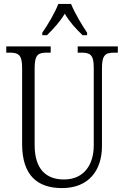

<svg xmlns="http://www.w3.org/2000/svg" viewBox="-20 -951 634 981"><path d="M196 -784V-771H220C255 -806 285 -838 311 -881C336 -838 366 -806 402 -771H425V-784C399 -822 361 -886 343 -931H278C261 -886 223 -822 196 -784ZM297 10C433 10 501 -80 501 -205V-603C501 -672 520 -682 565 -682H582V-714H377V-682H396C440 -682 459 -672 459 -606V-207C459 -115 413 -34 307 -34C217 -34 157 -85 157 -210V-603C157 -673 176 -682 220 -682H239V-714H12V-682H29C73 -682 93 -672 93 -606V-215C93 -53 173 10 297 10Z"/></svg>

Font: Noto Serif Myanmar Condensed Light
Style: Regular
Weight: 300
Width: 3
Designer: Ben Mitchell and the Monotype Design Team
Foundry: Monotype Imaging Inc.
Version: Version 2.106